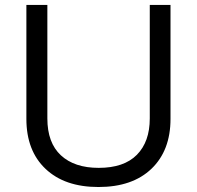

<svg xmlns="http://www.w3.org/2000/svg" viewBox="-20 -749 799 778"><path d="M378.9 8.8Q242.2 8.8 164.6 -64.7Q86.9 -138.2 86.9 -267.1V-729H171.9V-269Q171.9 -170.4 226.8 -119.6Q281.7 -68.8 379.9 -68.8Q482.4 -68.8 534.7 -121.8Q586.9 -174.8 586.9 -269V-729H670.9V-267.1Q670.9 -139.2 593.8 -65.2Q516.6 8.8 378.9 8.8Z"/></svg>

Font: Lumene Sans
Style: Regular
Weight: 400
Designer: Deni Anggara
Version: Version 1.003;Glyphs 3.1.2 (3151)